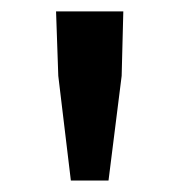

<svg xmlns="http://www.w3.org/2000/svg" viewBox="-20 -708 315 336"><path d="M78.1 -688H195.8L192.9 -575.2L169.9 -392.1H104L82 -575.2Z"/></svg>

Font: Source Sans Pro Semibold
Style: Regular
Weight: 600
Designer: Paul D. Hunt
Foundry: Adobe Systems Incorporated
Version: Version 2.020;PS 2.0;hotconv 1.0.86;makeotf.lib2.5.63406